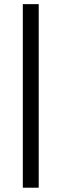

<svg xmlns="http://www.w3.org/2000/svg" viewBox="-20 -752 291 908"><path d="M163.1 135.7H87.9V-732.4H163.1Z"/></svg>

Font: Roboto2
Style: Regular
Weight: 400
Designer: Google
Foundry: Google
Version: Version 2.000981-w3; 2014; ttfautohint (v1.1) -l 5 -r 24 -G 